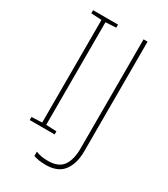

<svg xmlns="http://www.w3.org/2000/svg" viewBox="-215 -810 944 1081"><g transform="rotate(30 257.0 -270.0)"><path d="M61 0V-20L129 -23V-690L61 -694V-714H223V-694L155 -690V-23L223 -20V0ZM185 162V134Q217 148 264 148Q332 148 360.5 108.5Q389 69 389 -5V-714H415V-2Q415 79 379 126.5Q343 174 264 174Q219 174 185 162Z"/></g></svg>

Font: Noto Sans UI Thin
Style: Regular
Weight: 250
Designer: Monotype Design Team
Foundry: Monotype Imaging Inc.
Version: Version 1.001